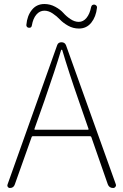

<svg xmlns="http://www.w3.org/2000/svg" viewBox="-20 -936 613 956"><path d="M433.6 -900.4Q436.5 -914.1 450.2 -913.1Q456.1 -912.1 460 -907.7Q463.9 -903.3 462.9 -897.5Q458 -852.5 434.6 -823.2Q411.1 -793.9 373 -793.9Q343.8 -793.9 318.8 -808.1Q293.9 -822.3 278.3 -838.9Q262.7 -855.5 242.2 -869.1Q221.7 -882.8 201.2 -882.8Q177.7 -882.8 161.1 -863.3Q144.5 -843.8 138.7 -809.6Q136.7 -795.9 123 -797.9Q118.2 -797.9 114.3 -802.2Q110.4 -806.6 111.3 -812.5Q115.2 -857.4 138.7 -886.7Q162.1 -916 201.2 -916Q229.5 -916 254.9 -902.3Q280.3 -888.7 295.4 -871.6Q310.5 -854.5 331.1 -840.8Q351.6 -827.1 372.1 -827.1Q394.5 -827.1 410.6 -846.7Q426.8 -866.2 433.6 -900.4ZM151.4 -293.9Q150.4 -290 154.3 -290H418Q421.9 -290 420.9 -293.9L372.1 -434.6Q322.3 -577.1 290 -686.5Q289.1 -688.5 287.1 -688.5Q285.2 -688.5 284.2 -686.5Q256.8 -594.7 201.2 -434.6ZM543 0Q523.4 0 516.6 -18.6L434.6 -253.9Q432.6 -257.8 428.7 -257.8H143.6Q138.7 -257.8 137.7 -253.9L53.7 -17.6Q47.9 0 29.3 0Q22.5 0 18.6 -5.9Q16.6 -8.8 16.6 -12.7Q16.6 -14.6 17.6 -17.6L264.6 -710.9Q269.5 -725.6 286.1 -725.6Q302.7 -725.6 308.6 -710.9L556.6 -18.6Q557.6 -16.6 557.6 -13.7Q557.6 -9.8 554.7 -5.9Q550.8 0 543 0Z"/></svg>

Font: Gen Jyuu Gothic ExtraLight
Style: Regular
Weight: 100
Designer: [Source Han Sans]
Ryoko NISHIZUKA  (kana & ideographs); Paul D. Hunt (Latin, Greek & Cyrillic); Wenlong ZHANG  (bopomofo
Version: Version 1.002.20150607